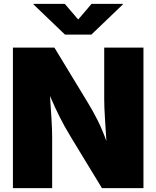

<svg xmlns="http://www.w3.org/2000/svg" viewBox="-20 -974 810 994"><path d="M46.9 0V-727.5H261.7L435.1 -441.9Q462.4 -397 485.4 -351.3Q508.3 -305.7 530.8 -244.1Q527.3 -299.8 523.4 -360.4Q519.5 -420.9 519.5 -460.9V-727.5H722.7V0H507.8L346.2 -265.6Q312.5 -321.3 288.8 -368.7Q265.1 -416 238.8 -477.1Q243.2 -414.6 246.6 -358.2Q250 -301.8 250 -265.6V0ZM315.4 -954.1 384.8 -873 454.1 -954.1H616.2V-951.2L453.1 -794.9H316.4L153.3 -951.2V-954.1Z"/></svg>

Font: Inter Black
Style: Regular
Weight: 900
Designer: Rasmus Andersson
Foundry: rsms
Version: Version 4.000;git-a52131595